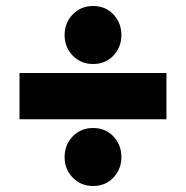

<svg xmlns="http://www.w3.org/2000/svg" viewBox="-20 -654 619 639"><path d="M290 -441Q249 -441 222 -469Q195 -497 195 -537Q195 -578 222 -606Q249 -634 290 -634Q331 -634 357.5 -606Q384 -578 384 -537Q384 -497 357.5 -469Q331 -441 290 -441ZM45 -257V-411H534V-257ZM290 -35Q249 -35 222 -63Q195 -91 195 -131Q195 -172 222 -200Q249 -228 290 -228Q331 -228 357.5 -200Q384 -172 384 -131Q384 -91 357.5 -63Q331 -35 290 -35Z"/></svg>

Font: Outfit Black
Style: Regular
Weight: 900
Designer: Rodrigo Fuenzalida
Foundry: fragTYPE
Version: Version 1.100; ttfautohint (v1.8.4.7-5d5b)